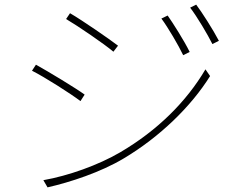

<svg xmlns="http://www.w3.org/2000/svg" viewBox="-20 -792 1040 828"><path d="M703 -725 676 -712C705 -673 750 -596 770 -554L798 -568C774 -617 725 -694 703 -725ZM826 -772 800 -759C830 -720 875 -644 896 -602L924 -616C899 -664 849 -742 826 -772ZM282 -735 265 -710C316 -680 429 -603 469 -569L489 -595C454 -622 334 -705 282 -735ZM167 -15 185 16C282 -6 414 -49 514 -109C670 -202 805 -334 886 -464L866 -493C784 -354 660 -230 498 -135C404 -80 275 -34 167 -15ZM135 -513 118 -487C172 -460 285 -388 327 -356L345 -384C310 -410 186 -485 135 -513Z"/></svg>

Font: Genne Gothic ExtraLight
Style: Regular
Weight: 250
Designer: Ryoko NISHIZUKA (kana & ideographs); Paul D. Hunt (Latin, Greek & Cyrillic); Wenlong ZHANG (bopomofo); Sandoll Communica
Foundry: Adobe Systems Incorporated
Version: Version 1.004;PS 1.004;hotconv 16.6.51;makeotf.lib2.5.65220